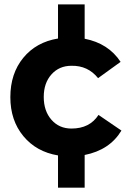

<svg xmlns="http://www.w3.org/2000/svg" viewBox="-20 -716 598 887"><path d="M27.8 -267.1Q27.8 -376 87.4 -448.7Q147 -521.5 248 -538.1V-695.8H371.1V-537.1Q481 -515.6 537.1 -430.2L433.1 -355Q386.2 -413.6 310.1 -412.1Q253.4 -412.1 217.8 -372.3Q182.1 -332.5 182.1 -268.1Q182.1 -203.1 217.8 -162.6Q253.4 -122.1 310.1 -122.1Q394.5 -122.1 435.1 -185.1L541 -112.8Q486.8 -22.9 371.1 0V150.9H248V2Q147.9 -14.6 87.9 -87.2Q27.8 -159.7 27.8 -267.1Z"/></svg>

Font: Montserrat Semi Bold
Style: Regular
Weight: 600
Designer: Julieta Ulanovsky
Foundry: Julieta Ulanovsky
Version: Version 3.001;PS 003.001;hotconv 1.0.70;makeotf.lib2.5.58329